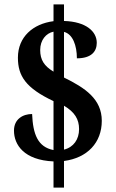

<svg xmlns="http://www.w3.org/2000/svg" viewBox="-20 -780 529 879"><path d="M225 -41V79H273V-43C380 -57 446 -127 446 -227C446 -327 369 -378 273 -425V-634C313 -624 332 -572 332 -513C398 -513 423 -544 423 -584C423 -636 374 -681 273 -684V-760H225V-683C131 -671 62 -611 62 -516C62 -432 98 -377 225 -317V-93C153 -107 131 -165 127 -258C85 -258 44 -235 44 -182C44 -117 90 -47 225 -41ZM225 -635V-452C182 -478 164 -506 164 -551C164 -597 191 -628 225 -635ZM273 -95V-296C322 -267 342 -234 342 -189C342 -142 317 -106 273 -95Z"/></svg>

Font: Noto Serif Sinhala Condensed
Style: Bold
Weight: 700
Width: 3
Designer: Jelle Bosma - Monotype Design Team
Foundry: Monotype Imaging Inc.
Version: Version 2.007